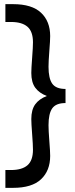

<svg xmlns="http://www.w3.org/2000/svg" viewBox="-20 -770 361 926"><path d="M296 -341V-273Q250 -273 232 -247.5Q214 -222 214 -166Q214 -141 218 -89Q222 -39 222 -18Q222 53 178 94.5Q134 136 43 136H6V50H33Q86 50 112.5 27Q139 4 139 -48Q139 -71 135 -123Q131 -175 131 -196Q131 -241 150 -267Q169 -293 206 -307Q169 -321 150 -347Q131 -373 131 -418Q131 -439 135 -491Q139 -543 139 -566Q139 -618 112.5 -641Q86 -664 33 -664H6V-750H43Q134 -750 178 -708.5Q222 -667 222 -596Q222 -575 218 -525Q214 -473 214 -448Q214 -392 232 -366.5Q250 -341 296 -341Z"/></svg>

Font: Cabin Medium
Style: Regular
Weight: 500
Designer: Pablo Impallari
Foundry: Pablo Impallari. http://www.impallari.com Igino Marini. http://www.ikern.com
Version: Version 2.001